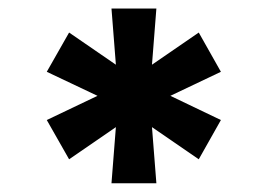

<svg xmlns="http://www.w3.org/2000/svg" viewBox="-20 -747 626 449"><path d="M345.7 -318.4H240.7L251 -449.7L141.6 -374.5L89.4 -466.3L208 -522.9L89.4 -579.1L141.6 -670.9L251 -595.7L240.7 -727.1H345.7L335.4 -595.7L444.8 -670.9L496.6 -579.1L378.4 -522.9L496.6 -466.3L444.8 -374.5L335.4 -449.7Z"/></svg>

Font: My Font
Style: Regular
Weight: 500
Designer: Rasmus Andersson
Foundry: rsms
Version: Version 0.001